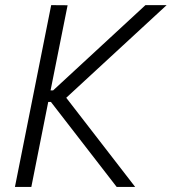

<svg xmlns="http://www.w3.org/2000/svg" viewBox="-20 -740 680 760"><path d="M182.6 -719.7 247.6 -719.2 180.2 -382.3H190.4L555.7 -719.7H639.6L242.2 -353L515.1 0H441.9L181.6 -336.4H170.9L104 0H39.1Z"/></svg>

Font: Reddit Sans Chocolate Light
Style: Italic
Weight: 300
Italic angle: -11.25°
Designer: Stephen Hutchings
Version: Version 1.013